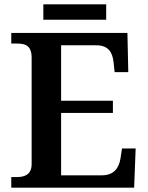

<svg xmlns="http://www.w3.org/2000/svg" viewBox="-20 -866 682 886"><path d="M180 -775H470V-846H180ZM32 0H599L606 -181H543L536 -135C529 -91 506 -57 450 -57H262V-345H501V-401H262V-657H424C479 -657 499 -626 504 -579L509 -533H572L568 -714H32V-665H58C95 -665 126 -657 126 -600V-109C126 -62 96 -49 59 -49H32Z"/></svg>

Font: Noto Serif Devanagari SemiBold
Style: Regular
Weight: 600
Designer: Universal Thirst, Indian Type Foundry and the Monotype Design Team
Foundry: Monotype Imaging Inc.
Version: Version 2.004